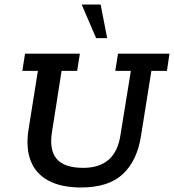

<svg xmlns="http://www.w3.org/2000/svg" viewBox="-20 -821 771 851"><path d="M339 10Q252 10 195.5 -20Q139 -50 116.5 -107Q94 -164 106 -244L148 -507H79L91 -583H334L322 -507H253L211 -240Q197 -157 231 -117Q265 -77 349 -77Q420 -77 461.5 -113Q503 -149 514 -223L560 -507H491L503 -583H731L720 -507H651L605 -219Q588 -109 524.5 -49.5Q461 10 339 10ZM406 -652 342 -801H426L455 -652Z"/></svg>

Font: Rokkitt Medium
Style: Italic
Weight: 500
Italic angle: -9°
Designer: Vernon Adams
Foundry: Vernon Adams
Version: Version 3.103